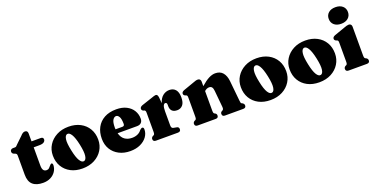

<svg xmlns="http://www.w3.org/2000/svg" viewBox="-26 -1417 4154 2135"><g transform="rotate(-20 2051.0 -350.0)"><path d="M39.5 -399.5 22.5 -405.5Q3 -415 3 -435.5Q3 -449.5 12.5 -457.8Q22 -466 36.5 -466H61Q68.5 -466 75.8 -471Q83 -476 94 -489.5L170.5 -563Q198 -595 223 -595Q256 -595 256 -558.5V-466H363.5Q395 -466 395 -440Q395 -421 378 -408.2Q361 -395.5 322 -395.5H256V-178.5Q256 -107.5 305 -107.5Q324 -107.5 335.5 -118Q347 -128.5 356.2 -141Q365.5 -153.5 377 -159Q394.5 -160.5 394.5 -134Q392.5 -92.5 370.2 -59.5Q348 -26.5 309.8 -7.2Q271.5 12 222 12Q141.5 12 99.8 -25.8Q58 -63.5 58 -143.5V-367.5Q58 -382 53.8 -388.2Q49.5 -394.5 39.5 -399.5Z M696 -479Q775.5 -479 835 -447.5Q894.5 -416 927.2 -360.2Q960 -304.5 960 -231.5Q960 -162.5 925.8 -107.5Q891.5 -52.5 830.2 -20.2Q769 12 688.5 12Q609 12 549.8 -19.2Q490.5 -50.5 457.5 -106.2Q424.5 -162 424.5 -235.5Q424.5 -304 459 -359Q493.5 -414 554.8 -446.5Q616 -479 696 -479ZM730 -60Q755 -65.5 761.5 -111Q768 -156.5 749 -246Q730 -335.5 705.8 -374.2Q681.5 -413 655.5 -407Q631 -401 624.2 -356.5Q617.5 -312 637 -221Q655.5 -131.5 679.8 -92.8Q704 -54 730 -60Z M1483.5 -289Q1483.5 -258 1466 -240.8Q1448.5 -223.5 1416.5 -223.5H1186.5Q1200.5 -170.5 1235.8 -145.2Q1271 -120 1322.5 -120Q1358 -120 1387.5 -133Q1417 -146 1435.5 -172Q1454 -188.5 1464 -188Q1481.5 -187.5 1481.5 -162Q1481.5 -115.5 1453 -75.8Q1424.5 -36 1373.2 -12Q1322 12 1254 12Q1179 12 1121.8 -17.8Q1064.5 -47.5 1032.2 -100.8Q1000 -154 1000 -225Q1000 -300.5 1030.5 -357.5Q1061 -414.5 1119.5 -446.8Q1178 -479 1261.5 -479Q1332 -479 1381.5 -453.5Q1431 -428 1457.2 -385Q1483.5 -342 1483.5 -289ZM1178.5 -293Q1178.5 -282 1179.5 -272.5H1260.5Q1285.5 -272.5 1285.5 -298Q1285.5 -357.5 1270.2 -383.2Q1255 -409 1235 -409Q1212 -409 1195.2 -382.5Q1178.5 -356 1178.5 -293Z M1756 -439.5 1762 -369.5Q1779 -425.5 1813.2 -452.2Q1847.5 -479 1890 -479Q1936.5 -479 1962.8 -448.2Q1989 -417.5 1989 -356.5Q1989 -295 1963.8 -266Q1938.5 -237 1898.5 -237Q1858 -237 1838.2 -256.8Q1818.5 -276.5 1818 -311.5V-332Q1817.5 -357.5 1798 -357.5Q1783.5 -357.5 1774.5 -337Q1765.5 -316.5 1765.5 -271V-105.5Q1765.5 -71.5 1789 -67.5L1826.5 -60.5Q1852.5 -56.5 1852.5 -30Q1852.5 0 1818 0H1559.5Q1525.5 0 1525.5 -30Q1525.5 -48.5 1544.5 -60.5L1555 -65Q1561.5 -69 1564.5 -76.8Q1567.5 -84.5 1567.5 -103.5V-327.5Q1567.5 -343.5 1563.8 -350Q1560 -356.5 1552 -360L1541 -362.5Q1522.5 -371.5 1522.5 -389Q1522.5 -410.5 1552 -422L1675 -463Q1715 -478 1728.5 -478Q1740 -478 1746.5 -469.5Q1753 -461 1756 -439.5Z M2261 -444V-389.5Q2314.5 -437 2355.5 -458Q2396.5 -479 2432.5 -479Q2490.5 -479 2521.8 -441.8Q2553 -404.5 2559.5 -340L2583 -104.5Q2585 -84.5 2587 -76.8Q2589 -69 2596 -65L2606 -60.5Q2625 -48 2625 -30Q2625 0 2591.5 0H2374.5Q2343.5 0 2343.5 -30.5Q2343.5 -47.5 2358 -57L2368.5 -62.5Q2375.5 -66.5 2379.2 -74.8Q2383 -83 2381 -103L2362.5 -296.5Q2360 -326 2349.2 -340.8Q2338.5 -355.5 2315.5 -355.5Q2287.5 -355.5 2261 -331.5V-331V-104.5Q2261 -83.5 2263.5 -75Q2266 -66.5 2273 -62.5L2283.5 -57Q2298 -47.5 2298 -30.5Q2298 0 2267 0H2053Q2019.5 0 2019.5 -30Q2019.5 -49 2038 -60.5L2048.5 -65Q2055 -69 2058 -76.8Q2061 -84.5 2061 -104.5V-327.5Q2061 -343.5 2057.2 -349.8Q2053.5 -356 2045.5 -359L2035.5 -362Q2016.5 -371 2016.5 -388.5Q2016.5 -409.5 2046 -421L2169 -464.5Q2189.5 -472.5 2202 -476Q2214.5 -479.5 2227.5 -479.5Q2243.5 -479.5 2252.2 -469.5Q2261 -459.5 2261 -444Z M2920.5 -479Q3000 -479 3059.5 -447.5Q3119 -416 3151.8 -360.2Q3184.5 -304.5 3184.5 -231.5Q3184.5 -162.5 3150.2 -107.5Q3116 -52.5 3054.8 -20.2Q2993.5 12 2913 12Q2833.5 12 2774.2 -19.2Q2715 -50.5 2682 -106.2Q2649 -162 2649 -235.5Q2649 -304 2683.5 -359Q2718 -414 2779.2 -446.5Q2840.5 -479 2920.5 -479ZM2954.5 -60Q2979.5 -65.5 2986 -111Q2992.5 -156.5 2973.5 -246Q2954.5 -335.5 2930.2 -374.2Q2906 -413 2880 -407Q2855.5 -401 2848.8 -356.5Q2842 -312 2861.5 -221Q2880 -131.5 2904.2 -92.8Q2928.5 -54 2954.5 -60Z M3497.5 -479Q3577 -479 3636.5 -447.5Q3696 -416 3728.8 -360.2Q3761.5 -304.5 3761.5 -231.5Q3761.5 -162.5 3727.2 -107.5Q3693 -52.5 3631.8 -20.2Q3570.5 12 3490 12Q3410.5 12 3351.2 -19.2Q3292 -50.5 3259 -106.2Q3226 -162 3226 -235.5Q3226 -304 3260.5 -359Q3295 -414 3356.2 -446.5Q3417.5 -479 3497.5 -479ZM3531.5 -60Q3556.5 -65.5 3563 -111Q3569.5 -156.5 3550.5 -246Q3531.5 -335.5 3507.2 -374.2Q3483 -413 3457 -407Q3432.5 -401 3425.8 -356.5Q3419 -312 3438.5 -221Q3457 -131.5 3481.2 -92.8Q3505.5 -54 3531.5 -60Z M3940.5 -516.5Q3888 -516.5 3857.5 -543.5Q3827 -570.5 3827 -615Q3827 -659 3857.5 -685.8Q3888 -712.5 3940.5 -712.5Q3992.5 -712.5 4023.5 -685.8Q4054.5 -659 4054.5 -615Q4054.5 -570.5 4023.5 -543.5Q3992.5 -516.5 3940.5 -516.5ZM4047 -444V-104.5Q4047 -84.5 4050 -76.8Q4053 -69 4059.5 -65L4070 -60.5Q4088.5 -49 4088.5 -30Q4088.5 0 4055 0H3839Q3805.5 0 3805.5 -30Q3805.5 -49 3824 -60.5L3834.5 -65Q3841 -69 3844 -76.8Q3847 -84.5 3847 -104.5V-327.5Q3847 -343.5 3843.2 -349.8Q3839.5 -356 3831.5 -359L3821.5 -362Q3802.5 -371 3802.5 -388.5Q3802.5 -409.5 3832 -421L3955 -464.5Q3993.5 -479.5 4013 -479.5Q4029 -479.5 4038 -469.5Q4047 -459.5 4047 -444Z"/></g></svg>

Font: Fraunces 72pt S050 Black
Style: Regular
Weight: 900
Version: Version 1.000; ttfautohint (v1.8.3)